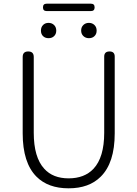

<svg xmlns="http://www.w3.org/2000/svg" viewBox="-20 -1008 745 1041"><path d="M352 13Q241 13 178 -50Q103 -125 103 -285V-699Q103 -729 133 -729Q163 -729 163 -699V-288Q163 -155 220 -93Q267 -41 352 -41Q438 -41 487 -93Q545 -155 545 -288V-701Q545 -729 574 -729Q602 -729 602 -701V-507V-285Q602 -125 526 -50Q463 13 352 13ZM243 -801Q225 -801 213.5 -812Q202 -823 202 -842Q202 -861 213.5 -872.5Q225 -884 243 -884Q261 -884 273 -872.5Q285 -861 285 -842Q285 -823 273 -812Q262 -801 243 -801ZM462 -801Q444 -801 432 -812.5Q420 -824 420 -842.5Q420 -861 432 -872.5Q444 -884 462 -884Q480 -884 492 -872.5Q504 -861 504 -842Q504 -823 492 -812Q481 -801 462 -801ZM233 -948Q213 -948 213 -968Q213 -988 233 -988H473Q493 -988 493 -968Q493 -948 473 -948H353Z"/></svg>

Font: GenSenRounded TW L
Style: Regular
Weight: 300
Version: Version 1.501;PS 1;hotconv 16.6.51;makeotf.lib2.5.65220